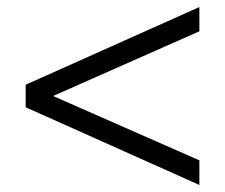

<svg xmlns="http://www.w3.org/2000/svg" viewBox="-20 -560 640 546"><path d="M547 -34V-104L131 -287L547 -471V-540L53 -319V-255Z"/></svg>

Font: Poppy and Pepper
Style: Regular
Weight: 400
Designer: Thy Ha
Foundry: Thy Ha
Version: Version 0.001;Glyphs 3.2 (3227)